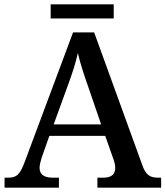

<svg xmlns="http://www.w3.org/2000/svg" viewBox="-20 -863 761 883"><path d="M213 -778H503V-843H213ZM1 0H251V-46H221C184 -46 162 -60 162 -91C162 -104 167 -123 172 -139L207 -238H464L502 -130C507 -116 510 -103 510 -91C510 -59 489 -46 456 -46H428V0H721V-46H706C670 -46 650 -58 634 -105L413 -714H316L95 -122C72 -59 56 -46 18 -46H1ZM227 -291 292 -470C313 -527 328 -573 338 -619C349 -571 367 -517 386 -463L445 -291Z"/></svg>

Font: Noto Serif Oriya Medium
Style: Regular
Weight: 500
Designer: David Williams
Foundry: Google LLC, David Williams
Version: Version 1.051